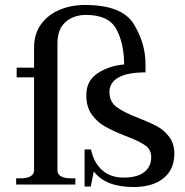

<svg xmlns="http://www.w3.org/2000/svg" viewBox="-20 -742 743 772"><path d="M538 -267Q584 -249 612.5 -233.5Q641 -218 661 -191Q681 -164 681 -124Q681 -61 637.5 -25.5Q594 10 517 10Q404 10 357 -53L345 8H320V-141H346Q357 -88 390.5 -58Q424 -28 477 -28Q532 -28 560 -50Q588 -72 588 -110Q588 -141 562.5 -158.5Q537 -176 483 -196Q433 -216 402 -233.5Q371 -251 349 -281.5Q327 -312 327 -359Q327 -417 372 -447Q417 -477 479 -483Q479 -567 448 -624.5Q417 -682 326 -682Q276 -682 243.5 -653.5Q211 -625 211 -568V-57Q211 -41 225.5 -33Q240 -25 264 -25H283V0H45V-25H64Q88 -25 102.5 -33Q117 -41 117 -57V-431H47V-470H117V-551Q117 -606 145 -644.5Q173 -683 219.5 -702.5Q266 -722 322 -722Q471 -722 518 -645Q565 -568 565 -485V-451Q493 -451 456.5 -430.5Q420 -410 420 -372Q420 -333 449 -311.5Q478 -290 538 -267Z"/></svg>

Font: TavirajRegular
Style: Regular
Weight: 400
Designer: Katatrad Team
Foundry: CadsonDemak
Version: Version 1.001